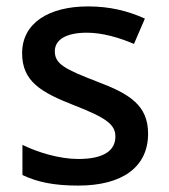

<svg xmlns="http://www.w3.org/2000/svg" viewBox="-20 -569 526 599"><path d="M442 -152C442 -240 385 -276 284 -314C183 -353 151 -369 151 -409C151 -445 186 -467 251 -467C299 -467 351 -452 398 -432L432 -511C379 -535 322 -549 255 -549C132 -549 49 -497 49 -403C49 -315 108 -281 210 -241C313 -201 340 -180 340 -143C340 -100 305 -73 224 -73C165 -73 97 -94 50 -117V-23C96 -1 148 10 224 10C362 10 442 -48 442 -152Z"/></svg>

Font: Noto Sans Lao UI Med
Style: Regular
Weight: 500
Designer: Monotype Design Team
Foundry: Monotype Imaging Inc.
Version: Version 2.000